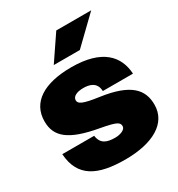

<svg xmlns="http://www.w3.org/2000/svg" viewBox="-176 -848 906 976"><g transform="rotate(-30 277.0 -360.0)"><path d="M276 12C436 12 543 -46 543 -156C543 -245 491 -305 322 -329C228 -342 207 -354 207 -375C207 -396 231 -410 271 -410C305 -410 348 -401 350 -347H527C521 -451 453 -532 271 -532C111 -532 16 -473 16 -361C16 -272 73 -221 242 -191C336 -174 348 -164 348 -142C348 -122 317 -110 287 -110C239 -110 205 -121 198 -172H11C20 -33 116 12 276 12ZM200 -586H353L504 -732H299Z"/></g></svg>

Font: Aspekta 950
Style: Regular
Weight: 950
Designer: Ivo Dolenc
Version: Version 2.000